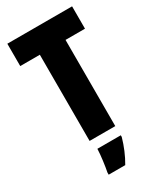

<svg xmlns="http://www.w3.org/2000/svg" viewBox="-230 -794 921 1094"><g transform="rotate(-30 230.0 -246.5)"><path d="M315 0V-567H443V-714H17V-567H146V0ZM316 72V61H162C161 101 151 173 144 207V221H253C280 175 301 125 316 72Z"/></g></svg>

Font: Noto Sans Ethiopic ExtraCondensed Black
Style: Regular
Weight: 900
Width: 2
Designer: Monotype Design Team
Foundry: Monotype Imaging Inc.
Version: Version 2.102